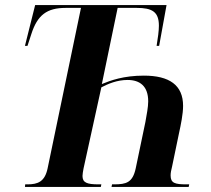

<svg xmlns="http://www.w3.org/2000/svg" viewBox="-20 -734 828 754"><path d="M78 0H376L378 -10H367C321 -10 304 -17 304 -43C304 -51 306 -60 308 -72L378 -391C405 -405 440 -420 481 -420C529 -420 562 -396 562 -336C562 -313 556 -284 551 -255L513 -73C501 -17 476 -10 428 -10H420L418 0H721L723 -10H712C667 -10 650 -15 650 -45C650 -55 652 -65 656 -81L683 -211C690 -243 699 -286 699 -318C699 -400 645 -437 545 -437C465 -437 414 -418 380 -404L442 -703H517C577 -703 604 -688 604 -633C604 -613 600 -584 595 -554H605L634 -714H118L78 -554H88L103 -600C127 -675 164 -703 238 -703H298L167 -73C156 -20 128 -10 88 -10H79Z"/></svg>

Font: Noto Serif Display Condensed
Style: Bold Italic
Weight: 700
Width: 3
Italic angle: -12°
Designer: Monotype Design Team
Foundry: Monotype Imaging Inc.
Version: Version 2.009